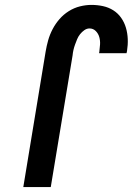

<svg xmlns="http://www.w3.org/2000/svg" viewBox="-20 -763 541 783"><path d="M75 0 166 -552Q170 -576 176.5 -599Q183 -622 194.5 -644Q206 -666 222.5 -685Q239 -704 260.5 -717.5Q282 -731 306 -737Q330 -743 353 -743Q377 -743 400 -738Q423 -733 442 -721Q461 -709 474 -690.5Q487 -672 493.5 -650Q500 -628 501 -604Q502 -580 498 -555L496 -546H384L385 -551Q387 -566 388 -581.5Q389 -597 385 -611.5Q381 -626 370.5 -636.5Q360 -647 345 -647Q334 -647 324 -640Q314 -633 306.5 -623.5Q299 -614 294.5 -603Q290 -592 286 -581Q282 -570 279.5 -559Q277 -548 276 -537L187 0Z"/></svg>

Font: Iosevka Oblique
Style: Bold
Weight: 700
Italic angle: -9°
Monospace: yes
Designer: Belleve Invis
Foundry: Belleve Invis
Version: Version 32.5.0; ttfautohint (v1.8.4)